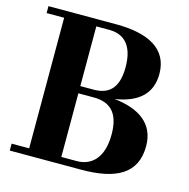

<svg xmlns="http://www.w3.org/2000/svg" viewBox="-109 -856 949 963"><g transform="rotate(15 365.5 -375.0)"><path d="M396.5 0C575.5 0 680.5 -54 680.5 -198C680.5 -318.5 590.5 -372.5 466.5 -386C587.5 -404.5 651 -463.5 651 -565C651 -695 545 -750 377 -750H25.5V-714H116.5V-36H25.5V0ZM352 -714C422 -714 478.5 -673 478.5 -554C478.5 -435 422 -404 352 -404H283.5V-714ZM362.5 -366.5C442.5 -366.5 498 -329 498 -210C498 -91 442.5 -36 362.5 -36H283.5V-366.5Z"/></g></svg>

Font: Bodoni* 06
Style: Bold
Weight: 700
Version: Version 2.2